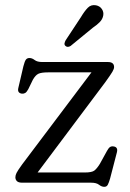

<svg xmlns="http://www.w3.org/2000/svg" viewBox="-20 -707 504 743"><path d="M387.5 -389 125.5 -39.5H308Q335.5 -39.5 345.2 -47Q355 -54.5 366.5 -73L394 -123Q400 -134 405.5 -137.8Q411 -141.5 418.5 -140.5Q437.5 -138.5 432.5 -118L406 -16Q401.5 -0.5 397.2 7.8Q393 16 383.5 16Q373.5 16 363.2 8Q353 0 333 0H66.5Q51.5 0 45.5 -6Q39.5 -12 39.5 -21Q39.5 -28.5 44 -37.8Q48.5 -47 65.5 -70.5L334 -427H167Q140 -427 128.5 -421.5Q117 -416 107 -398L89.5 -362Q83.5 -351 78 -347.5Q72.5 -344 65 -344.5Q46 -347 51 -367L70.5 -450.5Q75.5 -470 80.2 -476.2Q85 -482.5 94 -482.5Q104 -482.5 114 -474.8Q124 -467 143.5 -467H397.5Q421.5 -467 421.5 -447.5Q421.5 -440.5 414.8 -429Q408 -417.5 387.5 -389ZM293 -640.5Q307 -664 319.8 -677Q332.5 -690 351.5 -686.5Q366.5 -683.5 374.2 -672Q382 -660.5 379.5 -647Q377 -633 366.5 -622Q356 -611 339 -599.5L253 -529Q241 -522 233 -529.5Q228.5 -534 229.8 -539.8Q231 -545.5 234 -551Z"/></svg>

Font: Fraunces 9pt S100 Light
Style: Regular
Weight: 300
Version: Version 1.000; ttfautohint (v1.8.3)